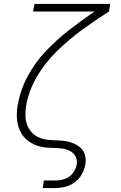

<svg xmlns="http://www.w3.org/2000/svg" viewBox="-20 -755 616 980"><path d="M198 205H261Q287 205 313 198.5Q339 192 362 175Q385 158 398 133.5Q411 109 416 83Q420 57 412.5 33Q405 9 385 -6Q365 -21 341 -28.5Q317 -36 291.5 -37.5Q266 -39 240 -40Q214 -41 190 -49Q166 -57 148 -73.5Q130 -90 120.5 -112.5Q111 -135 110 -161Q109 -187 113 -213Q126 -291 168 -363Q210 -435 270.5 -494Q331 -553 398.5 -602.5Q466 -652 536 -696L543 -735H156L149 -696H462Q396 -651 332.5 -601.5Q269 -552 213.5 -493.5Q158 -435 120.5 -364.5Q83 -294 71 -219H70Q67 -197 66 -175Q65 -153 68.5 -132Q72 -111 80 -92Q88 -73 101 -57.5Q114 -42 131 -30.5Q148 -19 168 -12Q188 -5 209.5 -2.5Q231 0 252.5 0Q274 0 295.5 3Q317 6 336 15Q355 24 365 42.5Q375 61 372 83Q368 106 353 127Q338 148 314.5 157Q291 166 267 166H204Z"/></svg>

Font: Iosevka Sparkle Extralight
Style: Italic
Weight: 200
Italic angle: -9°
Designer: Belleve Invis
Foundry: Belleve Invis
Version: Version 4.5.0; ttfautohint (v1.8.3)